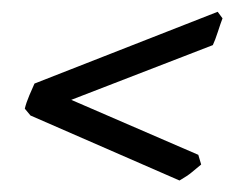

<svg xmlns="http://www.w3.org/2000/svg" viewBox="-20 -424 417 329"><path d="M287.6 -114.7 32.2 -226.1 22.5 -237.8Q24.9 -248 30.3 -260.7Q35.6 -273.4 39.1 -280.8L353 -403.8L361.3 -392.6Q357.9 -383.8 353.3 -369.4Q348.6 -355 344.7 -346.7L102.1 -252.9L319.8 -158.7L324.7 -142.1Q314 -133.3 307.9 -128.2Q301.8 -123 287.6 -114.7Z"/></svg>

Font: Dai Banna SIL Light
Style: Italic
Weight: 300
Italic angle: -11°
Designer: Victor Gaultney
Foundry: SIL International
Version: Version 4.000